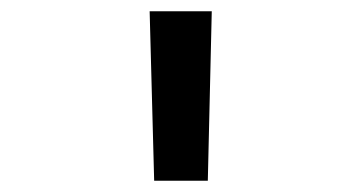

<svg xmlns="http://www.w3.org/2000/svg" viewBox="-20 -750 640 340"><path d="M253 -430 245 -730H355L348 -430Z"/></svg>

Font: JetBrains Mono NL Medium
Style: Regular
Weight: 500
Monospace: yes
Designer: Philipp Nurullin, Konstantin Bulenkov
Foundry: JetBrains
Version: Version 2.305; ttfautohint (v1.8.4.7-5d5b)